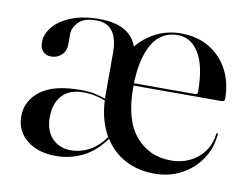

<svg xmlns="http://www.w3.org/2000/svg" viewBox="-58 -523 790 612"><g transform="rotate(10 337.5 -217.5)"><path d="M656.5 -263.5Q656.5 -255 646.5 -255H361.5Q361.5 -251.5 361.5 -247.5Q361.5 -143.5 405.5 -92Q449.5 -40.5 519.5 -40.5Q569.5 -40.5 605.5 -69.5Q641.5 -98.5 648 -148.5Q648.5 -152 650.5 -152Q653.5 -152 653 -147.5Q649 -102.5 624.8 -66.8Q600.5 -31 561.8 -10.5Q523 10 475.5 10Q422 10 380.5 -12Q339 -34 314 -74.5Q284 -31.5 243 -11.2Q202 9 156.5 9Q97.5 9 61.8 -20.2Q26 -49.5 26 -96Q26 -147 68.5 -179.5Q111 -212 198 -212Q224.5 -212 244 -208Q263.5 -204 279.5 -198Q279 -202.5 279 -207V-347Q279 -439 209 -439Q170 -439 152 -420.8Q134 -402.5 134 -382V-347.5Q134 -327 120.2 -313.8Q106.5 -300.5 86 -300.5Q70 -300.5 60 -310.8Q50 -321 50 -341Q50 -366 69.2 -390Q88.5 -414 126.2 -429.5Q164 -445 219 -445Q317 -445 341 -377.5Q366 -408.5 402.5 -426.8Q439 -445 482 -445Q535.5 -445 574.5 -421.5Q613.5 -398 635 -357Q656.5 -316 656.5 -263.5ZM473.5 -438Q420 -438 392 -391.8Q364 -345.5 361.5 -262.5H559.5Q567.5 -262.5 567.5 -271Q567.5 -354 541.8 -396Q516 -438 473.5 -438ZM116 -109.5Q116 -66 139.5 -41.5Q163 -17 201 -17Q229 -17 257.8 -31.5Q286.5 -46 310.5 -79.5Q282.5 -127.5 279.5 -192.5Q263.5 -198.5 246 -202.2Q228.5 -206 208 -206Q163 -206 139.5 -180Q116 -154 116 -109.5Z"/></g></svg>

Font: Fraunces 144pt S000
Style: Regular
Weight: 400
Version: Version 1.000; ttfautohint (v1.8.3)